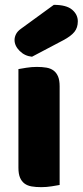

<svg xmlns="http://www.w3.org/2000/svg" viewBox="-20 -764 341 792"><path d="M202 -744Q254 -744 277.5 -724Q301 -704 301 -676Q301 -650 287 -632.5Q273 -615 241 -598L112 -530Q82 -533 61 -554Q40 -575 40 -599Q40 -611 46 -623Q52 -635 66 -645ZM226 -1Q215 1 193.5 4.5Q172 8 150 8Q128 8 110.5 5Q93 2 81 -7Q69 -16 62.5 -31.5Q56 -47 56 -72V-479Q67 -481 88.5 -484.5Q110 -488 132 -488Q154 -488 171.5 -485Q189 -482 201 -473Q213 -464 219.5 -448.5Q226 -433 226 -408Z"/></svg>

Font: Baloo Bhaina
Style: Regular
Weight: 400
Designer: Manish Minz, Shuchita Grover and Ek Type
Foundry: Ek Type
Version: Version 1.443;PS 1.000;hotconv 16.6.51;makeotf.lib2.5.65220;